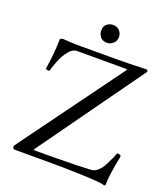

<svg xmlns="http://www.w3.org/2000/svg" viewBox="-153 -940 921 1062"><g transform="rotate(20 308.0 -409.5)"><path d="M585 16Q577 14 570 12.5Q563 11 558 10Q512 6 432 3Q352 0 236 0H58Q41 0 41 -12Q41 -20 45 -25L485 -627L482 -631H191Q164 -631 142 -602Q130 -587 121.5 -572Q113 -557 107 -542Q101 -526 95 -510.5Q89 -495 85 -478Q84 -474 72.5 -475.5Q61 -477 62 -481Q70 -534 74 -577.5Q78 -621 78 -655Q78 -667 96 -667Q119 -666 137 -664.5Q155 -663 167 -663H402Q440 -663 485 -664Q530 -665 582 -667Q594 -667 594 -660Q594 -652 587 -645L153 -39L155 -34Q222 -34 286.5 -34.5Q351 -35 404.5 -36.5Q458 -38 489 -40Q528 -43 558 -99Q573 -128 581 -146Q589 -164 591 -172Q593 -178 605 -174Q617 -170 616 -164Q592 -49 592 8Q592 15 585 16ZM329 -730Q304 -730 290.5 -746.5Q277 -763 277 -783Q277 -809 293 -822Q309 -835 329 -835Q354 -835 368 -819Q382 -803 382 -783Q382 -759 365.5 -744.5Q349 -730 329 -730Z"/></g></svg>

Font: Junicode
Style: Regular
Weight: 400
Designer: Peter S. Baker
Version: Version 2.100; ttfautohint (v1.8.4)